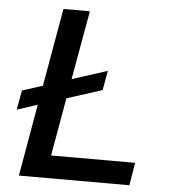

<svg xmlns="http://www.w3.org/2000/svg" viewBox="-52 -777 731 824"><g transform="rotate(5 313.5 -364.5)"><path d="M60 0 114 -310 26 -281 41 -365 129 -393 188 -729H302L249 -432L401 -481L386 -397L234 -348L190 -98H552L536 0Z"/></g></svg>

Font: Hubot Sans Medium
Style: Italic
Weight: 500
Italic angle: -10°
Designer: Deni Anggara
Foundry: GitHub
Version: Version 1.001; ttfautohint (v1.8.4.7-5d5b);gftools[0.9.31]